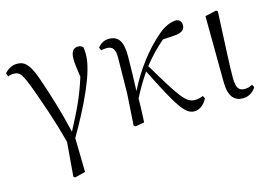

<svg xmlns="http://www.w3.org/2000/svg" viewBox="-95 -719 1588 1118"><g transform="rotate(-15 698.5 -160.0)"><path d="M223 199 232 206 296 190 292 -15C386 -177 478 -362 478 -469C478 -486 477 -499 475 -513C467 -522 460 -526 444 -526C417 -526 401 -507 401 -462C401 -437 404 -414 413 -353C380 -245 341 -166 283 -56C251 -193 217 -298 191 -375C152 -496 122 -521 76 -521C44 -521 19 -506 0 -483L8 -463C19 -468 30 -470 42 -470C79 -470 91 -453 128 -355C160 -266 201 -155 240 -6Z M1003 14C1033 14 1063 -7 1081 -43L1073 -60C1061 -54 1042 -49 1023 -49C969 -49 938 -97 811 -310C852 -362 892 -402 934 -438L997 -442C1044 -444 1068 -458 1068 -489C1068 -513 1054 -522 1038 -526C1006 -524 970 -514 925 -475C845 -407 764 -304 707 -187C709 -257 712 -330 712 -395C713 -489 685 -523 629 -523C599 -523 576 -506 562 -488L570 -470C580 -472 591 -474 602 -474C640 -474 654 -456 654 -402L651 -187L639 2L649 10L703 0C706 -48 707 -95 708 -143C740 -205 759 -236 791 -283C910 -45 949 14 1003 14Z M1297 14C1334 14 1363 -10 1375 -32L1367 -49C1353 -42 1340 -36 1320 -36C1288 -36 1269 -51 1269 -116C1269 -195 1275 -282 1285 -514L1276 -520L1208 -505L1211 -110C1211 -19 1244 14 1297 14Z"/></g></svg>

Font: Noto Serif TC Light
Style: Regular
Weight: 300
Designer: Ryoko NISHIZUKA 西塚涼子 (kana & ideographs); Frank Grießhammer (Latin, Greek & Cyrillic); Wenlong ZHANG 张文龙 (bopomofo); San
Foundry: Adobe
Version: Version 2.001;hotconv 1.1.0;makeotfexe 2.6.0